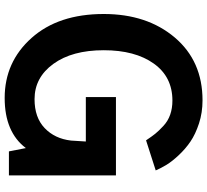

<svg xmlns="http://www.w3.org/2000/svg" viewBox="-52 -792 861 797"><g transform="rotate(90 378.5 -393.5)"><path d="M38.1 -393.6Q38.1 -573.2 135.7 -688.5Q233.4 -803.7 396.5 -803.7Q447.3 -803.7 492.2 -789.1Q537.1 -774.4 567.9 -753.4Q598.6 -732.4 624.5 -704.6Q650.4 -676.8 664.1 -654.3Q677.7 -631.8 687.5 -609.4L562.5 -569.3Q546.9 -592.8 535.2 -607.4Q523.4 -622.1 502.9 -641.1Q482.4 -660.2 456.1 -669.4Q429.7 -678.7 397.5 -678.7Q298.8 -678.7 243.7 -601.1Q188.5 -523.4 188.5 -393.6Q188.5 -262.7 245.1 -184.6Q301.8 -106.4 391.6 -106.4Q467.8 -106.4 511.7 -148.4Q555.7 -190.4 563.5 -257.8Q567.4 -312.5 567.4 -319.3H382.8V-444.3H708V0H608.4L594.7 -70.3Q528.3 17.6 386.7 17.6Q237.3 17.6 137.7 -93.8Q38.1 -205.1 38.1 -393.6Z"/></g></svg>

Font: Gothic A1 ExtraBold
Style: Regular
Weight: 800
Designer: HanYang I&C Co.,Ltd.
Foundry: HanYang I&C Co.,Ltd.
Version: Version 2.50